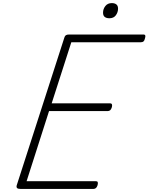

<svg xmlns="http://www.w3.org/2000/svg" viewBox="-20 -1221 960 1241"><path d="M111 0Q96 0 90.5 -5.5Q85 -11 88 -23L396 -978Q399 -989 406 -993.5Q413 -998 428 -998H906Q917 -998 919 -991.5Q921 -985 917 -973Q914 -959 908 -953.5Q902 -948 891 -948H441L314 -553H691Q701 -553 703.5 -546.5Q706 -540 703 -528Q699 -515 692.5 -509Q686 -503 676 -503H297L152 -50H599Q609 -50 611.5 -44Q614 -38 611 -25Q607 -12 600.5 -6Q594 0 585 0ZM687 -1103Q668 -1103 657 -1111.5Q646 -1120 646 -1139Q646 -1163 661 -1182Q676 -1201 703 -1201Q721 -1201 732 -1192.5Q743 -1184 743 -1165Q743 -1142 729 -1122.5Q715 -1103 687 -1103Z"/></svg>

Font: Playwrite RO ExtraLight
Style: Regular
Weight: 250
Version: Version 1.002